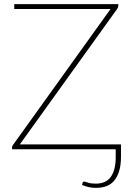

<svg xmlns="http://www.w3.org/2000/svg" viewBox="-20 -723 644 930"><path d="M566 -23.5V36.5Q566 107.5 537 147.2Q508 187 445 187Q426.5 187 410.5 183.5Q394.5 180 377.5 173L380 163Q381 158.5 383.2 157.5Q385.5 156.5 387.5 156.5Q391.5 156.5 405.8 161.5Q420 166.5 443.5 166.5Q494 166.5 517.2 133Q540.5 99.5 540.5 38.5V0H38.5V-8.5Q38.5 -12.5 39.5 -15.2Q40.5 -18 43 -21L515.5 -679.5H49V-703H553V-695Q553 -688.5 548 -680.5L76 -23.5Z"/></svg>

Font: Lato ExtraLight
Style: Regular
Weight: 275
Designer: Lukasz Dziedzic with Adam Twardoch and Botio Nikoltchev
Foundry: tyPoland Lukasz Dziedzic
Version: Version 2.015; 2015-08-06; http://www.latofonts.com/